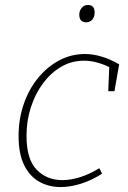

<svg xmlns="http://www.w3.org/2000/svg" viewBox="-20 -748 517 775"><path d="M225 7Q177 7 138.5 -14.5Q100 -36 77.5 -81.5Q55 -127 55 -199Q55 -267 75.5 -327Q96 -387 133 -432.5Q170 -478 218.5 -504Q267 -530 323 -530Q355 -530 390.5 -519.5Q426 -509 461 -488L442 -380H417L421 -477Q368 -503 319 -503Q269 -503 227 -478.5Q185 -454 153.5 -411.5Q122 -369 104.5 -314.5Q87 -260 87 -200Q87 -105 128 -63Q169 -21 231 -21Q302 -21 381 -69L392 -47Q350 -20 307 -6.5Q264 7 225 7ZM328 -658Q300 -658 300 -689Q300 -705 310 -716.5Q320 -728 335 -728Q362 -728 362 -697Q362 -680 352.5 -669Q343 -658 328 -658Z"/></svg>

Font: Bitter ExtraLight
Style: Italic
Weight: 200
Italic angle: -9°
Designer: Sol Matas, and Bitter project Authors
Foundry: Sol Matas
Version: Version 2.001